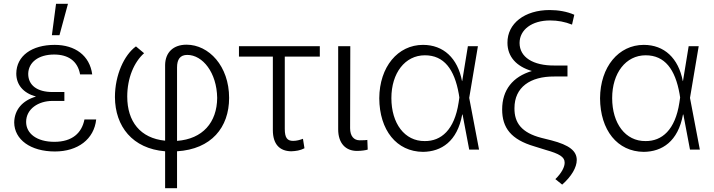

<svg xmlns="http://www.w3.org/2000/svg" viewBox="-20 -790 3771 1014"><path d="M254 -604H294L339 -770H276ZM55 -143C56 -53 141 10 270 10C391 10 477 -55 488 -159H426C412 -88 362 -41 267 -41C174 -41 118 -85 118 -146C118 -215 183 -257 257 -257H320V-304H257C176 -304 129 -340 129 -400C130 -460 182 -502 266 -502C339 -502 390 -469 403 -397H467C454 -497 376 -553 269 -553C148 -553 67 -495 66 -402C66 -343 102 -299 170 -280C98 -259 56 -210 55 -143Z M852 -447V-47C721 -60 652 -148 652 -280C652 -378 688 -462 741 -509L698 -545C636 -500 587 -394 587 -277C588 -122 680 -5 852 9V204H915V9C1096 -2 1190 -117 1190 -273C1190 -441 1083 -554 965 -554C895 -554 853 -513 852 -447ZM915 -46V-434C915 -476 931 -500 969 -500C1050 -500 1125 -407 1127 -273C1126 -143 1050 -56 915 -46Z M1669 -546H1242V-491H1421V-103C1421 -28 1457 8 1518 9C1542 8 1565 5 1588 -7L1580 -57C1564 -51 1547 -46 1528 -46C1498 -46 1484 -61 1484 -109V-491H1669Z M1766 -546V-107C1766 -34 1805 7 1865 7C1891 7 1913 3 1922 0L1920 -51C1915 -50 1902 -49 1880 -49C1849 -49 1829 -71 1829 -113L1830 -546Z M2214 12C2311 11 2395 -43 2421 -185H2423L2458 0H2510L2458 -273L2504 -546H2451L2421 -362H2420C2397 -483 2322 -553 2214 -553C2081 -553 1984 -437 1983 -271C1984 -103 2074 11 2214 12ZM2047 -272C2047 -404 2119 -498 2224 -498C2325 -498 2380 -424 2403 -294L2406 -275L2402 -248C2380 -104 2310 -44 2223 -45C2117 -44 2047 -138 2047 -272Z M3001 -660 3013 -712C2975 -729 2928 -737 2883 -737C2751 -737 2659 -666 2660 -564C2660 -491 2707 -439 2789 -415C2688 -385 2632 -315 2632 -212C2632 -115 2679 -53 2802 -17L2863 2C2934 22 2962 39 2962 68C2963 90 2947 123 2913 156L2949 185C2998 142 3026 94 3026 55C3026 8 2988 -24 2891 -49L2839 -62C2735 -89 2696 -141 2697 -219C2697 -329 2780 -387 2908 -386H2977V-444H2909C2795 -443 2724 -488 2724 -563C2724 -633 2789 -682 2885 -682C2926 -682 2963 -675 3001 -660Z M3380 12C3477 11 3561 -43 3587 -185H3589L3624 0H3676L3624 -273L3670 -546H3617L3587 -362H3586C3563 -483 3488 -553 3380 -553C3247 -553 3150 -437 3149 -271C3150 -103 3240 11 3380 12ZM3213 -272C3213 -404 3285 -498 3390 -498C3491 -498 3546 -424 3569 -294L3572 -275L3568 -248C3546 -104 3476 -44 3389 -45C3283 -44 3213 -138 3213 -272Z"/></svg>

Font: Wafeq Light
Style: Regular
Weight: 300
Designer: Rasmus Andersson & Azza Alameddine
Foundry: Google & TypeTogether
Version: Version 3.000;January 28, 2025;FontCreator 15.0.0.3014 64-bi